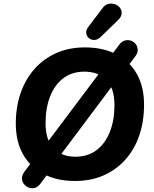

<svg xmlns="http://www.w3.org/2000/svg" viewBox="-20 -974 836 1045"><path d="M388 11Q291 11 218.5 -26Q146 -63 106 -133Q66 -203 66 -302Q66 -392 92.5 -468Q119 -544 168.5 -599.5Q218 -655 287 -685.5Q356 -716 442 -716Q540 -716 612.5 -679Q685 -642 724.5 -572Q764 -502 764 -404Q764 -313 738 -237Q712 -161 662.5 -105.5Q613 -50 544 -19.5Q475 11 388 11ZM391 -121Q458 -121 505.5 -157Q553 -193 578 -256.5Q603 -320 603 -401Q603 -494 559 -539Q515 -584 439 -584Q372 -584 325 -548.5Q278 -513 253 -450Q228 -387 228 -304Q228 -212 271.5 -166.5Q315 -121 391 -121ZM199 27Q185 45 168.5 49Q152 53 136.5 47Q121 41 110.5 28Q100 15 99.5 -2.5Q99 -20 112 -38L175 -122L227 -185L526 -583L567 -647L629 -731Q643 -749 660 -753.5Q677 -758 693 -752.5Q709 -747 719 -733.5Q729 -720 729.5 -702.5Q730 -685 716 -667L655 -585L602 -521L304 -123L263 -59ZM527 -772Q511 -757 494 -756.5Q477 -756 464.5 -766Q452 -776 449.5 -792Q447 -808 458 -824L536 -927Q550 -948 569 -952.5Q588 -957 605.5 -951Q623 -945 633 -931.5Q643 -918 642 -900.5Q641 -883 624 -866Z"/></svg>

Font: Nunito ExtraLight ExtraBold
Style: Italic
Weight: 800
Italic angle: -9°
Version: Version 3.602